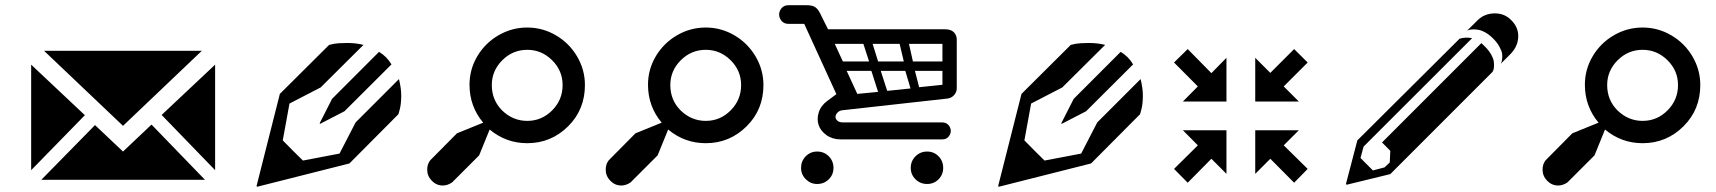

<svg xmlns="http://www.w3.org/2000/svg" viewBox="-20 -693 6613 740"><path d="M564 -212.9 770 0H139.2L346.2 -210.9L454.1 -108.9ZM149.9 -497.1H757.8L454.1 -208ZM603 -250 809.1 -443.8V-37.1ZM100.1 -37.1V-443.8L307.1 -249Z M1211.9 -217.8 1259.8 -312 1440.9 -493.2Q1456.1 -483.9 1467.8 -472.2Q1479 -460.9 1488.8 -444.8L1307.6 -264.2L1213.9 -215.8ZM968.8 23.9 1058.6 -331.1 1248.5 -520Q1255.9 -522 1268.3 -524.4Q1280.8 -526.9 1315.7 -527.3Q1350.6 -527.8 1380.9 -520L1215.8 -356L1095.7 -293.9L1069.8 -151.9Q1112.8 -107.9 1147.5 -74.2L1288.6 -101.1L1350.6 -221.2L1517.6 -388.2Q1526.9 -351.6 1526.4 -321.5Q1525.9 -291.5 1521 -272.5L1515.6 -252.9L1326.7 -63L970.7 26.9Z M2170.4 -207Q2104.5 -141.1 2012.2 -141.1Q1930.2 -141.1 1867.2 -193.8L1826.7 -94.2L1722.7 9.8Q1705.1 22 1686.5 22Q1662.1 22 1644.3 3.7Q1626.5 -14.6 1626.5 -39.1Q1626.5 -60.5 1638.2 -75.2L1741.2 -179.2L1842.3 -220.2Q1789.6 -283.2 1789.6 -366.2Q1789.6 -425.8 1819.8 -476.6Q1850.1 -527.3 1901.4 -557.1Q1952.6 -586.9 2012.2 -586.9Q2071.3 -586.9 2122.6 -556.9Q2173.8 -526.9 2204.1 -475.6Q2234.4 -424.3 2234.4 -365.2Q2234.4 -271 2170.4 -207ZM1915.5 -267.1Q1957 -227.1 2012.2 -227.1Q2067.9 -227.1 2108.2 -267.6Q2148.4 -308.1 2148.4 -365.2Q2148.4 -420.9 2107.9 -460.9Q2067.4 -501 2012.2 -501Q1956.1 -501 1915.8 -460.7Q1875.5 -420.4 1875.5 -365.2Q1875.5 -307.1 1915.5 -267.1Z M2858.4 -207Q2792.5 -141.1 2700.2 -141.1Q2618.2 -141.1 2555.2 -193.8L2514.6 -94.2L2410.6 9.8Q2393.1 22 2374.5 22Q2350.1 22 2332.3 3.7Q2314.5 -14.6 2314.5 -39.1Q2314.5 -60.5 2326.2 -75.2L2429.2 -179.2L2530.3 -220.2Q2477.5 -283.2 2477.5 -366.2Q2477.5 -425.8 2507.8 -476.6Q2538.1 -527.3 2589.4 -557.1Q2640.6 -586.9 2700.2 -586.9Q2759.3 -586.9 2810.5 -556.9Q2861.8 -526.9 2892.1 -475.6Q2922.4 -424.3 2922.4 -365.2Q2922.4 -271 2858.4 -207ZM2603.5 -267.1Q2645 -227.1 2700.2 -227.1Q2755.9 -227.1 2796.1 -267.6Q2836.4 -308.1 2836.4 -365.2Q2836.4 -420.9 2795.9 -460.9Q2755.4 -501 2700.2 -501Q2644 -501 2603.8 -460.7Q2563.5 -420.4 2563.5 -365.2Q2563.5 -307.1 2603.5 -267.1Z M3129.4 -108.9Q3156.2 -108.9 3174.3 -90.6Q3192.4 -72.3 3192.4 -45.9Q3192.4 -20 3174.3 -2Q3156.2 16.1 3129.4 16.1Q3104 16.1 3085.7 -2.2Q3067.4 -20.5 3067.4 -45.9Q3067.4 -72.3 3085.4 -90.6Q3103.5 -108.9 3129.4 -108.9ZM3615.2 -45.9Q3615.2 -20 3597.4 -2Q3579.6 16.1 3553.2 16.1Q3526.9 16.1 3508.5 -2Q3490.2 -20 3490.2 -45.9Q3490.2 -72.3 3508.5 -90.6Q3526.9 -108.9 3553.2 -108.9Q3579.6 -108.9 3597.4 -90.6Q3615.2 -72.3 3615.2 -45.9ZM3171.4 -580.1H3623.5Q3645 -580.1 3656.2 -568.8Q3667.5 -557.6 3667.5 -540V-353Q3667.5 -337.4 3656.7 -325.9Q3646 -314.5 3630.4 -313L3226.6 -268.1Q3214.8 -266.6 3207.8 -259Q3200.7 -251.5 3200.2 -243.2Q3199.7 -234.9 3207.3 -228Q3214.8 -221.2 3228.5 -221.2H3611.3Q3627 -221.2 3635.7 -210.9Q3644.5 -200.7 3644.5 -188.5Q3644.5 -176.3 3635.7 -166Q3627 -155.8 3611.3 -155.8H3220.2Q3188.5 -155.8 3165.8 -171.9Q3143.1 -188 3135.3 -210.7Q3127.4 -233.4 3135.5 -259.5Q3143.6 -285.6 3168.5 -304.2L3203.6 -330.1L3079.6 -601.1H3018.6Q3002 -601.1 2992.4 -612.3Q2982.9 -623.5 2982.9 -637Q2982.9 -650.4 2992.4 -661.6Q3002 -672.9 3018.6 -672.9H3089.4Q3114.3 -672.9 3125.5 -662.8Q3136.7 -652.8 3146.5 -629.9ZM3447.3 -523.9H3343.3L3364.3 -456.1H3463.4ZM3197.3 -523.9 3228.5 -456.1H3329.6L3307.6 -523.9ZM3284.2 -331.1 3364.3 -338.9 3338.4 -419.9H3243.2ZM3399.4 -342.8 3489.3 -352.1 3469.2 -419.9H3374.5ZM3612.3 -366.2V-419.9H3506.3L3522.5 -356.9ZM3612.3 -456.1V-523.9H3483.4L3498.5 -456.1Z M4070.3 -217.8 4118.2 -312 4299.3 -493.2Q4314.5 -483.9 4326.2 -472.2Q4337.4 -460.9 4347.2 -444.8L4166 -264.2L4072.3 -215.8ZM3827.1 23.9 3917 -331.1 4106.9 -520Q4114.3 -522 4126.7 -524.4Q4139.2 -526.9 4174.1 -527.3Q4209 -527.8 4239.3 -520L4074.2 -356L3954.1 -293.9L3928.2 -151.9Q3971.2 -107.9 4005.9 -74.2L4147 -101.1L4209 -221.2L4376 -388.2Q4385.3 -351.6 4384.8 -321.5Q4384.3 -291.5 4379.4 -272.5L4374 -252.9L4185.1 -63L3829.1 26.9Z M4557.6 -503.9 4648.9 -411.1 4707 -470.2V-301.8H4539.1L4596.7 -359.9L4504.9 -452.1ZM4557.6 11.2 4504.9 -42 4596.7 -132.8 4539.1 -190.9H4707V-22.9L4648.9 -81.1ZM4967.8 -503.9 5020 -452.1 4927.7 -359.9 4985.8 -301.8H4817.9V-470.2L4876 -412.1ZM4876 -81.1 4817.9 -22.9V-190.9H4985.8L4927.7 -132.8L5020 -42L4967.8 11.2Z M5803.7 -616.2Q5833 -587.9 5831.5 -550.5Q5830.1 -513.2 5800.8 -483.9L5763.7 -446.8Q5764.6 -448.7 5766.4 -451.9Q5768.1 -455.1 5769.5 -465.6Q5771 -476.1 5769.3 -486.8Q5767.6 -497.6 5758.5 -513.9Q5749.5 -530.3 5733.4 -545.9Q5719.2 -560.1 5703.9 -568.4Q5688.5 -576.7 5676.5 -578.4Q5664.6 -580.1 5654.8 -579.6Q5645 -579.1 5640.1 -577.1L5634.8 -575.2L5673.8 -613.8Q5700.2 -640.6 5739.3 -641.4Q5778.3 -642.1 5803.7 -616.2ZM5732.4 -416 5338.4 -22 5170.4 19 5167.5 16.1 5211.4 -151.9 5605.5 -543.9Q5629.4 -550.8 5653.8 -545.9L5235.4 -127.9L5223.6 -84L5271.5 -36.1L5316.4 -47.9L5336.4 -66.9L5338.4 -111.8L5306.6 -144L5689.5 -526.9Q5696.8 -520.5 5701.7 -515.1Q5717.8 -499.5 5726.8 -483.4Q5735.8 -467.3 5737.3 -455.8Q5738.8 -444.3 5738 -435.1Q5737.3 -425.8 5734.9 -420.9Z M6469.2 -207Q6403.3 -141.1 6311 -141.1Q6229 -141.1 6166 -193.8L6125.5 -94.2L6021.5 9.8Q6003.9 22 5985.4 22Q5960.9 22 5943.1 3.7Q5925.3 -14.6 5925.3 -39.1Q5925.3 -60.5 5937 -75.2L6040 -179.2L6141.1 -220.2Q6088.4 -283.2 6088.4 -366.2Q6088.4 -425.8 6118.7 -476.6Q6148.9 -527.3 6200.2 -557.1Q6251.5 -586.9 6311 -586.9Q6370.1 -586.9 6421.4 -556.9Q6472.7 -526.9 6502.9 -475.6Q6533.2 -424.3 6533.2 -365.2Q6533.2 -271 6469.2 -207ZM6214.4 -267.1Q6255.9 -227.1 6311 -227.1Q6366.7 -227.1 6407 -267.6Q6447.3 -308.1 6447.3 -365.2Q6447.3 -420.9 6406.7 -460.9Q6366.2 -501 6311 -501Q6254.9 -501 6214.6 -460.7Q6174.3 -420.4 6174.3 -365.2Q6174.3 -307.1 6214.4 -267.1Z"/></svg>

Font: Modern Pictograms
Style: Normal
Weight: 400
Designer: John Caserta
Foundry: John Caserta
Version: 1.000